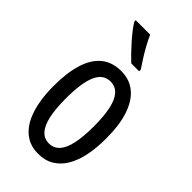

<svg xmlns="http://www.w3.org/2000/svg" viewBox="-239 -834 911 911"><g transform="rotate(45 216.5 -378.0)"><path d="M393 -269Q393 -206 382.5 -155Q372 -104 350 -67Q328 -30 294.5 -10Q261 10 215 10Q171 10 138 -10Q105 -30 83.5 -66.5Q62 -103 51 -154.5Q40 -206 40 -269Q40 -358 59 -420Q78 -482 117.5 -514.5Q157 -547 217 -547Q273 -547 312 -515.5Q351 -484 372 -422.5Q393 -361 393 -269ZM123 -269Q123 -201 133 -154.5Q143 -108 164 -84.5Q185 -61 217 -61Q249 -61 270 -84Q291 -107 301 -153.5Q311 -200 311 -269Q311 -338 301 -384Q291 -430 270 -453Q249 -476 217 -476Q168 -476 145.5 -424.5Q123 -373 123 -269ZM192 -766Q202 -743 217 -715.5Q232 -688 248.5 -662Q265 -636 278 -617V-606H225Q211 -619 192.5 -638Q174 -657 155 -678.5Q136 -700 120 -720.5Q104 -741 95 -757V-766Z"/></g></svg>

Font: Noto Sans Display ExtraCondensed
Style: Regular
Weight: 400
Width: 2
Version: Version 2.003